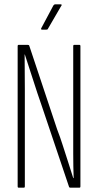

<svg xmlns="http://www.w3.org/2000/svg" viewBox="-20 -861 449 881"><path d="M65 0Q61 0 61 -5V-650Q61 -655 65 -655H108Q113 -655 114 -652L242 -268Q256 -232 268 -194Q280 -156 292.5 -118Q305 -80 316 -44H318Q317 -71 316.5 -99Q316 -127 316 -156Q316 -185 316 -213Q316 -241 316 -268V-650Q316 -655 320 -655H345Q349 -655 349 -650V-5Q349 0 345 0H302Q298 0 297 -3L172 -374Q151 -434 132 -494Q113 -554 94 -611H93Q93 -573 93.5 -532.5Q94 -492 94 -451.5Q94 -411 94 -373V-5Q94 0 90 0ZM172 -725Q170 -725 169 -726.5Q168 -728 169 -731L225 -836Q229 -841 232 -841H259Q262 -841 263 -839Q264 -837 261 -834L200 -729Q199 -725 193 -725Z"/></svg>

Font: Sofia Sans Extra Condensed ExtraLight
Style: Regular
Weight: 250
Designer: Botio Nikoltchev, Ani Petrova
Foundry: lettersoup
Version: Version 4.101